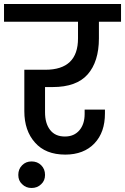

<svg xmlns="http://www.w3.org/2000/svg" viewBox="-44 -760 622 955"><path d="M218 -327C218 -327 218 -327 218 -327C297 -327 355 -348 392 -390C429 -432 448 -492 448 -569C448 -569 448 -652 448 -652C448 -652 558 -652 558 -652C558 -652 558 -740 558 -740C558 -740 -24 -740 -24 -740C-24 -740 -24 -652 -24 -652C-24 -652 344 -652 344 -652C344 -652 344 -569 344 -569C344 -569 344 -569 344 -569C344 -465 290 -413 181 -413C181 -413 77 -413 77 -413C77 -413 77 -207 77 -207C77 -207 77 -207 77 -207C77 -142 95 -90 130 -51C165 -11 215 9 281 9C281 9 281 9 281 9C342 9 391 -10 426 -47C461 -84 478 -133 478 -196C478 -196 478 -215 478 -215C478 -215 377 -215 377 -215C377 -215 377 -193 377 -193C377 -193 377 -193 377 -193C377 -159 368 -132 351 -112C333 -91 309 -81 279 -81C279 -81 279 -81 279 -81C246 -81 222 -92 205 -114C188 -136 180 -165 180 -202C180 -202 180 -327 180 -327C180 -327 218 -327 218 -327ZM180 110C180 110 180 110 180 110C180 91 174 75 161 62C148 49 132 43 113 43C113 43 113 43 113 43C94 43 79 49 66 62C53 75 47 91 47 110C47 110 47 110 47 110C47 129 53 144 66 156C79 169 94 175 113 175C113 175 113 175 113 175C132 175 148 169 161 156C174 144 180 129 180 110Z"/></svg>

Font: Girnar Poppins
Style: Medium
Weight: 500
Designer: Ninad Kale (Devanagari), Jonny Pinhorn (Latin)
Foundry: Indian Type Foundry
Version: ""